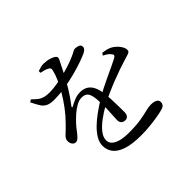

<svg xmlns="http://www.w3.org/2000/svg" viewBox="-183 -1054 1367 1367"><g transform="rotate(-45 500.0 -370.5)"><path d="M532 56Q438 56 383.5 37Q329 18 305.5 -14Q282 -46 282 -86Q282 -119 301 -151.5Q320 -184 352 -215.5Q384 -247 426 -277Q468 -307 513 -335Q543 -353 579.5 -371.5Q616 -390 653.5 -407.5Q691 -425 724 -440.5Q757 -456 782 -469Q795 -476 796.5 -484.5Q798 -493 787 -504Q780 -514 766.5 -523Q753 -532 738 -539L749 -556Q780 -552 798 -546.5Q816 -541 831 -531Q845 -522 859 -507.5Q873 -493 882 -476.5Q891 -460 891 -445Q891 -434 885.5 -428.5Q880 -423 867.5 -419.5Q855 -416 834 -409Q800 -399 758 -384.5Q716 -370 671.5 -352.5Q627 -335 584.5 -316Q542 -297 508 -278Q457 -250 416.5 -219.5Q376 -189 352 -158Q328 -127 328 -96Q328 -71 346.5 -54Q365 -37 399 -28Q433 -19 481 -19Q555 -19 602 -27Q649 -35 679.5 -43Q710 -51 732 -51Q752 -51 766.5 -47Q781 -43 789 -34.5Q797 -26 797 -13Q797 0 789.5 11Q782 22 756 29Q739 34 701.5 40.5Q664 47 619.5 51.5Q575 56 532 56ZM526 -100Q510 -100 497.5 -110Q485 -120 485 -143Q485 -159 487 -187Q489 -215 490.5 -248.5Q492 -282 490 -314Q489 -380 474 -407.5Q459 -435 420 -435Q393 -435 363.5 -418Q334 -401 307.5 -377Q281 -353 260 -330Q243 -311 227 -289.5Q211 -268 196.5 -253.5Q182 -239 168 -238Q151 -238 140.5 -251.5Q130 -265 130 -286Q129 -308 152.5 -329Q176 -350 209 -384Q248 -423 282 -468.5Q316 -514 343 -560Q370 -606 387.5 -646Q405 -686 411 -714Q415 -727 412 -734.5Q409 -742 395 -749Q386 -754 371 -758.5Q356 -763 337 -767L338 -784Q354 -789 370.5 -793.5Q387 -798 399 -797Q412 -797 429.5 -794.5Q447 -792 464 -786Q481 -780 492 -772Q503 -764 503 -754Q503 -744 497.5 -735.5Q492 -727 485 -711Q476 -694 464 -669Q452 -644 439 -621Q421 -587 395 -543.5Q369 -500 324 -441Q321 -436 323 -433.5Q325 -431 330 -434Q355 -448 382.5 -459Q410 -470 440 -470Q490 -470 519 -437Q548 -404 554 -343Q559 -313 560.5 -275Q562 -237 562.5 -201.5Q563 -166 563 -145Q563 -125 553.5 -112.5Q544 -100 526 -100ZM272 -561Q232 -561 209 -572Q186 -583 171 -607Q156 -631 137 -670L156 -681Q175 -662 191.5 -648.5Q208 -635 230.5 -628Q253 -621 289 -621Q323 -622 362.5 -628.5Q402 -635 441 -645Q480 -655 514 -666.5Q548 -678 571 -688Q601 -701 611.5 -708Q622 -715 633 -715Q652 -715 667.5 -708Q683 -701 683 -683Q683 -673 675.5 -664.5Q668 -656 653 -648Q632 -638 590 -623Q548 -608 494.5 -594Q441 -580 383.5 -570.5Q326 -561 272 -561Z"/></g></svg>

Font: Noto Serif JP ExtraLight Medium
Style: Regular
Weight: 500
Version: Version 2.003-H1;hotconv 1.1.1;makeotfexe 2.6.0